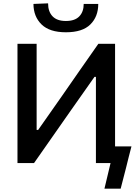

<svg xmlns="http://www.w3.org/2000/svg" viewBox="-20 -975 823 1148"><path d="M374 -782Q276.5 -782 228.5 -828.8Q180.5 -875.5 180 -951.5L267.5 -955Q267.5 -905.5 294.2 -877.5Q321 -849.5 374 -849.5Q427.5 -849.5 454 -877Q480.5 -904.5 480.5 -951.5H567.5Q567.5 -875.5 520.2 -828.8Q473 -782 374 -782ZM84.5 0V-713H199V-198H208L349 -399Q401 -474 455.2 -551.8Q509.5 -629.5 568 -713H668V-99.5H766Q757.5 -67 749.2 -34.5Q741 -2 733.5 29Q725.5 59.5 717.5 91L701.5 153H604.5L641 0H553.5V-515.5H545L403.5 -314.5Q339.5 -222.5 286 -146.5Q232.5 -70 183.5 0Z"/></svg>

Font: Heraclito Medium
Style: Regular
Weight: 500
Designer: Kostas Bartsokas (font) & Cristiano Sobral (main changes)
Foundry: Kostas Bartsokas (font) & Cristiano Sobral (main changes)
Version: Version 1.00;July 8, 2020;FontCreator 13.0.0.2655 64-bit